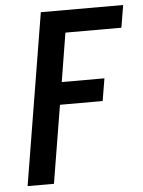

<svg xmlns="http://www.w3.org/2000/svg" viewBox="-53 -777 611 820"><g transform="rotate(-5 253.0 -367.5)"><path d="M32 0 153 -735H506L490 -639H250L216 -430H399L383 -334H200L145 0Z"/></g></svg>

Font: Iosevka SS18
Style: Bold Italic
Weight: 700
Italic angle: -9°
Monospace: yes
Designer: Belleve Invis
Foundry: Belleve Invis
Version: Version 25.1.1; ttfautohint (v1.8.4)